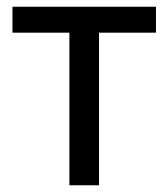

<svg xmlns="http://www.w3.org/2000/svg" viewBox="-20 -550 500 570"><path d="M186 -453H17V-530H443V-453H274V0H186Z"/></svg>

Font: Golos UI VF
Style: Regular
Weight: 400
Designer: A.Korolkova, Vitaly Kuzmin
Foundry: ParaType Ltd
Version: Version 2.000